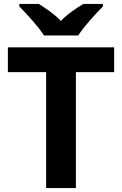

<svg xmlns="http://www.w3.org/2000/svg" viewBox="-20 -954 619 974"><path d="M203 -774H377C405 -819 466 -885 502 -921V-934H403C368 -913 323 -884 289 -848C254 -884 212 -912 177 -934H78V-921C115 -884 175 -819 203 -774ZM365 0V-588H559V-714H20V-588H214V0Z"/></svg>

Font: Noto Sans Malayalam
Style: Bold
Weight: 700
Designer: Jelle Bosma - Monotype Design Team
Foundry: Monotype Imaging Inc.
Version: Version 2.104